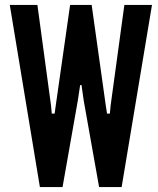

<svg xmlns="http://www.w3.org/2000/svg" viewBox="-20 -755 636 775"><path d="M141 0H232.5L294 -348.5L303.5 -411.5H309L318 -348.5L380 0H471L593.5 -735H482L426.5 -329L423.5 -296.5H412L407 -329L350 -735H263L205 -329L200.5 -296.5H189L186 -329L131 -735H19.5Z"/></svg>

Font: League Gothic SemiExpanded
Style: Regular
Weight: 400
Width: 6
Designer: The League of Moveable Type
Version: Version 1.600; ttfautohint (v1.8.3)